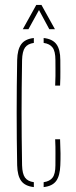

<svg xmlns="http://www.w3.org/2000/svg" viewBox="-20 -759 308 783"><path d="M50 -85Q49 -138.5 48.5 -192.2Q48 -246 48 -299.5Q48 -353 48.5 -406.8Q49 -460.5 50 -514Q51 -557 66.5 -578.5Q82 -600 118 -604V-584Q93 -580.5 82 -565Q71 -549.5 70 -514Q69 -450.5 68.5 -399Q68 -347.5 68 -299.5Q68 -251.5 68.5 -200Q69 -148.5 70 -85Q71 -50 82 -34.8Q93 -19.5 118 -16V4Q82 0 66.5 -21.2Q51 -42.5 50 -85ZM158 4V-16Q183 -19.5 194.5 -34.8Q206 -50 206 -85Q206 -108.5 206.2 -134Q206.5 -159.5 205 -191H225Q226.5 -159 226.8 -133Q227 -107 226 -85Q224.5 -42.5 209.2 -21.2Q194 0 158 4ZM205 -410Q206 -431 206.2 -449Q206.5 -467 206.2 -483Q206 -499 206 -514Q206 -549.5 194.5 -565Q183 -580.5 158 -584V-604Q194.5 -600 210.2 -578.5Q226 -557 226 -514Q226 -493 226.2 -467.8Q226.5 -442.5 225 -410ZM73 -640 128 -739H149L204 -640H181L139 -718L96 -640Z"/></svg>

Font: Big Shoulders Stencil Display SC Thin
Style: Regular
Weight: 100
Designer: Patric King
Foundry: XO Type Co
Version: Version 2.001